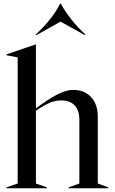

<svg xmlns="http://www.w3.org/2000/svg" viewBox="-20 -1001 610 1021"><path d="M15 -5 74 -25V-696L15 -707V-712L170 -765H171V-425Q237 -474 284.5 -498.5Q332 -523 369 -523Q429 -523 464.5 -484.5Q500 -446 500 -380V-25L556 -5V0H345V-5L402 -25V-364Q402 -415 376.5 -441Q351 -467 308 -467Q274 -467 243.5 -454Q213 -441 171 -412V-25L229 -5V0H15ZM173 -814 170 -817Q213 -857 247 -900Q281 -943 299 -981H304Q325 -941 360 -897Q395 -853 435 -817L432 -814L302 -886Z"/></svg>

Font: Nyght Serif
Style: Regular
Weight: 400
Designer: Maksym Kobuzan
Version: Version 0.410;July 4, 2025;FontCreator 15.0.0.2958 64-bit